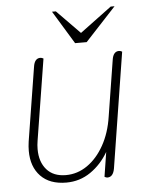

<svg xmlns="http://www.w3.org/2000/svg" viewBox="-52 -742 609 795"><g transform="rotate(-5 253.0 -345.0)"><path d="M48 -134Q48 -152 51 -173L100 -479Q105 -514 129 -514Q135 -514 142 -510L88 -173Q85 -155 85 -138Q85 -85 113 -53Q141 -21 193 -21Q241 -21 282 -49.5Q323 -78 351.5 -129Q380 -180 390 -247L427 -479Q432 -514 456 -514Q462 -514 469 -510L393 -31Q387 4 363 4Q358 4 351 0L367 -102Q338 -52 293 -21Q248 10 192 10Q123 10 85.5 -29Q48 -68 48 -134ZM194 -700H210L306 -602L438 -700H454L326 -562H278Z"/></g></svg>

Font: Thasadith
Style: Italic
Weight: 400
Italic angle: -9°
Designer: Cadson Demak Co.,Ltd.
Foundry: Cadson Demak Co.,Ltd.
Version: Version 1.000; ttfautohint (v1.6)